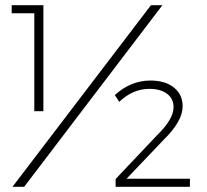

<svg xmlns="http://www.w3.org/2000/svg" viewBox="-20 -719 798 739"><path d="M147 -291H112V-668H25V-699H147ZM73 0H28L561 -699H605ZM559 -409Q616 -409 649.5 -382Q683 -355 683 -310Q683 -252 609 -180L467 -31H711V0H425V-30L585 -199Q648 -260 648 -307Q648 -339 623 -358Q598 -377 555 -377Q491 -377 439 -327L422 -353Q483 -409 559 -409Z"/></svg>

Font: Montserrat Ultra Light
Style: Regular
Weight: 200
Designer: Julieta Ulanovsky
Foundry: Julieta Ulanovsky
Version: Version 3.100;PS 003.100;hotconv 1.0.88;makeotf.lib2.5.64775